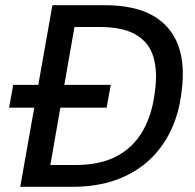

<svg xmlns="http://www.w3.org/2000/svg" viewBox="-20 -720 751 740"><path d="M15 -305 31 -393H407L391 -305ZM58 0 182 -700H382Q499 -700 569 -660Q639 -620 666.5 -546Q694 -472 680 -369Q671 -285 638.5 -217Q606 -149 552.5 -100.5Q499 -52 425.5 -26Q352 0 258 0ZM174 -84H270Q367 -84 431 -118.5Q495 -153 531 -216.5Q567 -280 577 -367Q588 -446 571 -501.5Q554 -557 503.5 -586.5Q453 -616 363 -616H267Z"/></svg>

Font: DM Sans 11pt Medium
Style: Italic
Weight: 500
Italic angle: -10°
Version: Version 4.004;gftools[0.9.30]